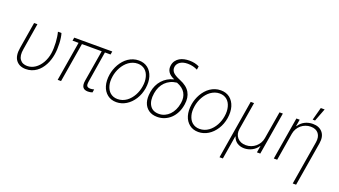

<svg xmlns="http://www.w3.org/2000/svg" viewBox="-73 -1433 4081 2311"><g transform="rotate(20 1967.0 -277.5)"><path d="M79.2 -207.7 135.3 -545.5H177.9L122.2 -206.3Q106.5 -117.2 139.2 -73.5Q156.6 -50.1 180.4 -40.5Q204.2 -30.9 232.2 -30.9Q286.9 -30.9 333.8 -62.9Q357.2 -78.8 377.1 -101Q397 -123.2 412.6 -150.4Q428.3 -177.6 439.3 -209.2Q450.3 -240.8 455.6 -275.6Q460.2 -307.2 461.3 -342.7Q462.4 -378.2 460.2 -413.9Q458.1 -449.6 453.1 -483.5Q448.2 -517.4 440.7 -545.5H485.8Q493.3 -523.1 498.2 -490.2Q503.2 -457.4 505 -420.5Q506.7 -383.5 505 -345.3Q503.2 -307.2 497.5 -273.8Q491.8 -239 480.6 -204.4Q469.5 -169.7 452.8 -138.3Q436.1 -106.9 413.9 -79.7Q391.7 -52.6 363.6 -32.7Q335.6 -12.8 302 -1.4Q268.5 9.9 229 9.9Q146.3 9.9 103.7 -45.1Q61.1 -99.8 79.2 -207.7Z M719.8 -504.3H642.4L649.5 -545.5H1136.7L1129.6 -504.3H1057.5L993.6 -109.4Q986.2 -63.2 998.2 -49Q1010.7 -34.4 1041.2 -34.4Q1060.7 -34.4 1088.1 -41.5L1081.3 -1.1Q1067.8 2.8 1054.3 5.5Q1040.8 8.2 1024.9 8.2Q1002.5 8.2 986 1.8Q969.5 -4.6 959.7 -18.3Q949.9 -32 947.3 -53.4Q944.6 -74.9 949.6 -104.8L1016.3 -504.3H763.1L679 0H635.7Z M1201 -274.5Q1206.7 -308.9 1218.8 -343Q1230.8 -377.1 1248.8 -408.2Q1266.7 -439.3 1290.1 -465.9Q1313.6 -492.5 1342.3 -512.1Q1371.1 -531.6 1404.8 -542.6Q1438.6 -553.6 1476.6 -553.6Q1544.7 -553.6 1592.3 -516.7Q1615.8 -498.2 1632.6 -472.3Q1649.5 -446.4 1659.1 -414.8Q1668.7 -383.2 1670.5 -345.9Q1672.2 -308.6 1665.8 -267Q1652.3 -186.4 1612.2 -123.6Q1592 -92 1567.1 -66.9Q1542.3 -41.9 1513.8 -24.5Q1485.4 -7.1 1454 2.1Q1422.6 11.4 1389.2 11.4Q1321 11.4 1274.1 -25.6Q1250.7 -44 1233.7 -69.6Q1216.6 -95.2 1207.2 -127Q1197.8 -158.7 1196 -195.8Q1194.2 -233 1201 -274.5ZM1245.7 -146.7Q1252.8 -119.7 1265.6 -97.8Q1278.4 -76 1296.7 -60.7Q1315 -45.5 1338.4 -37.1Q1361.9 -28.8 1389.9 -28.8Q1422.9 -28.8 1451.7 -38.7Q1480.5 -48.7 1504.8 -66.2Q1529.1 -83.8 1549 -107.4Q1568.9 -131 1584 -158.2Q1599.1 -185.4 1609 -215.2Q1619 -245 1623.6 -274.5Q1634.9 -341.3 1620.4 -395.2Q1613.6 -422.2 1600.9 -444.1Q1588.1 -465.9 1570 -481.2Q1551.8 -496.4 1528.4 -504.8Q1505 -513.1 1476.9 -513.1Q1444.6 -513.1 1416 -503Q1387.4 -492.9 1362.9 -475.3Q1338.4 -457.7 1318.4 -433.9Q1298.3 -410.2 1283 -382.8Q1267.8 -355.5 1257.6 -325.8Q1247.5 -296.2 1242.9 -267Q1231.5 -196.4 1245.7 -146.7Z M1733.7 -240.1 1734.4 -247.2Q1741.8 -291.5 1759.9 -330.3Q1778.1 -369 1805.6 -399.7Q1833.1 -430.4 1869.7 -452.2Q1906.2 -474.1 1950.3 -484.4V-486.2Q1839.5 -532.7 1855.5 -630.3Q1861.5 -666.2 1880 -691.1Q1898.4 -715.9 1924.7 -731.4Q1951 -746.8 1983.1 -753.6Q2015.3 -760.3 2048.3 -760.3Q2120.7 -760.3 2175.4 -732.2L2168.3 -688.2Q2141.7 -701.7 2110.4 -709.9Q2079.2 -718 2041.5 -718Q2012.8 -718 1988.6 -711.8Q1964.5 -705.6 1946.7 -693.9Q1929 -682.2 1917.8 -665.8Q1906.6 -649.5 1903.4 -629.3Q1897.7 -592 1921.5 -562.1Q1945.7 -532 2020.6 -501.8Q2114 -464.1 2151.1 -399.9Q2188.2 -335.6 2174 -245.7L2172.9 -239Q2164.1 -183.6 2141.2 -137.8Q2118.3 -92 2084 -59.1Q2049.7 -26.3 2006 -8.2Q1962.4 9.9 1911.9 9.9Q1845.5 9.9 1801.1 -22Q1756 -54.7 1738.6 -109.7Q1721.2 -164.8 1733.7 -240.1ZM1801.8 -89.8Q1837.7 -31.2 1918.7 -31.2Q1958.5 -31.2 1992.9 -46.9Q2027.3 -62.5 2054.2 -90.2Q2081 -117.9 2099.3 -155.9Q2117.5 -193.9 2125 -239L2126.4 -245.7Q2138.8 -319.6 2107.4 -374.5Q2076 -429.3 1997.2 -459.2Q1952.4 -454.5 1915.8 -437.1Q1879.3 -419.7 1851.9 -392Q1824.6 -364.3 1806.8 -327.4Q1789.1 -290.5 1782 -247.2L1781.2 -241.1Q1766.3 -147.7 1801.8 -89.8Z M2251.1 -274.5Q2256.7 -308.9 2268.8 -343Q2280.9 -377.1 2298.8 -408.2Q2316.8 -439.3 2340.2 -465.9Q2363.6 -492.5 2392.4 -512.1Q2421.2 -531.6 2454.9 -542.6Q2488.6 -553.6 2526.6 -553.6Q2594.8 -553.6 2642.4 -516.7Q2665.8 -498.2 2682.7 -472.3Q2699.6 -446.4 2709.2 -414.8Q2718.8 -383.2 2720.5 -345.9Q2722.3 -308.6 2715.9 -267Q2702.4 -186.4 2662.3 -123.6Q2642 -92 2617.2 -66.9Q2592.3 -41.9 2563.9 -24.5Q2535.5 -7.1 2504.1 2.1Q2472.7 11.4 2439.3 11.4Q2371.1 11.4 2324.2 -25.6Q2300.8 -44 2283.7 -69.6Q2266.7 -95.2 2257.3 -127Q2247.9 -158.7 2246.1 -195.8Q2244.3 -233 2251.1 -274.5ZM2295.8 -146.7Q2302.9 -119.7 2315.7 -97.8Q2328.5 -76 2346.8 -60.7Q2365.1 -45.5 2388.5 -37.1Q2411.9 -28.8 2440 -28.8Q2473 -28.8 2501.8 -38.7Q2530.5 -48.7 2554.9 -66.2Q2579.2 -83.8 2599.1 -107.4Q2619 -131 2634.1 -158.2Q2649.1 -185.4 2659.1 -215.2Q2669 -245 2673.7 -274.5Q2685 -341.3 2670.5 -395.2Q2663.7 -422.2 2650.9 -444.1Q2638.1 -465.9 2620 -481.2Q2601.9 -496.4 2578.5 -504.8Q2555 -513.1 2527 -513.1Q2494.7 -513.1 2466.1 -503Q2437.5 -492.9 2413 -475.3Q2388.5 -457.7 2368.4 -433.9Q2348.4 -410.2 2333.1 -382.8Q2317.8 -355.5 2307.7 -325.8Q2297.6 -296.2 2293 -267Q2281.6 -196.4 2295.8 -146.7Z M2784.8 209.2 2909.8 -545.5H2952.8L2894.5 -193.5Q2883.5 -123.9 2922.6 -79.5Q2961.6 -35.2 3031.6 -35.2Q3066.8 -35.2 3098.5 -47.1Q3130.3 -58.9 3155.4 -80.3Q3180.4 -101.6 3197.3 -130.5Q3214.1 -159.4 3219.8 -193.5L3278.8 -545.5H3321.7L3230.8 0H3187.9L3202.1 -84.9H3198.5Q3184.7 -63.2 3165.3 -46Q3146 -28.8 3123.4 -17Q3100.9 -5.3 3075.8 0.9Q3050.8 7.1 3025.2 7.1Q2998.6 7.1 2975.3 0.4Q2952.1 -6.4 2933.4 -19Q2914.8 -31.6 2901.5 -49.9Q2888.1 -68.2 2881 -91.3H2877.5L2827.8 209.2Z M3404.1 0 3495 -545.5H3537.3L3523.1 -459.2H3527.3Q3541.5 -482.2 3561.1 -499.8Q3580.6 -517.4 3603.7 -529.1Q3626.8 -540.8 3652.5 -546.7Q3678.3 -552.6 3704.9 -552.6Q3787.3 -552.6 3830.3 -501.1Q3873.2 -449.6 3858.3 -359.7L3764.2 204.5H3720.9L3814.6 -358Q3825.6 -428.6 3793.3 -470.2Q3760.3 -512.4 3692.5 -512.4Q3658.4 -512.4 3627.3 -500.9Q3596.2 -489.3 3571.2 -468.6Q3546.2 -447.8 3529.1 -418.5Q3512.1 -389.2 3506 -353.7L3447.4 0ZM3728 -764.2H3777.3L3714.5 -599.8H3683.6Z"/></g></svg>

Font: Inter P Extra Light
Style: Italic
Weight: 200
Italic angle: 9.39999°
Designer: Rasmus Andersson
Foundry: rsms
Version: Version 3.018;git-588b23468